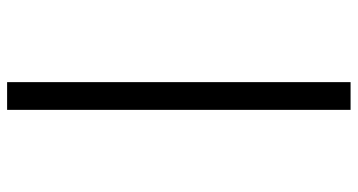

<svg xmlns="http://www.w3.org/2000/svg" viewBox="-253 -610 1006 540"><g transform="rotate(90 250.0 -340.0)"><path d="M211 143V-823H289V143Z"/></g></svg>

Font: Iosevka Curly
Style: Regular
Weight: 400
Monospace: yes
Designer: Belleve Invis
Foundry: Belleve Invis
Version: Version 22.1.2; ttfautohint (v1.8.4)